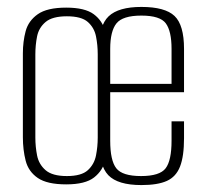

<svg xmlns="http://www.w3.org/2000/svg" viewBox="-20 -525 593 554"><path d="M171 7Q116 7 89 -11.5Q62 -30 54 -61.5Q46 -93 46 -129V-371Q46 -405 54 -435Q62 -465 89 -484Q116 -503 171 -503Q225 -503 250.5 -484Q276 -465 283.5 -434.5Q291 -404 291 -371V-129Q291 -95 284 -64Q277 -33 251.5 -13Q226 7 171 7ZM173 -17Q215 -17 233.5 -34Q252 -51 257 -76.5Q262 -102 262 -128V-368Q262 -395 257 -420Q252 -445 233.5 -461.5Q215 -478 173 -478Q131 -478 111.5 -461.5Q92 -445 87 -420Q82 -395 82 -368V-128Q82 -102 87 -76.5Q92 -51 111.5 -34Q131 -17 173 -17ZM388 9Q320 9 292.5 -19.5Q265 -48 265 -125V-381Q265 -451 293.5 -478Q322 -505 388 -505Q456 -505 483.5 -479Q511 -453 511 -384V-259H298V-119Q298 -62 315.5 -39.5Q333 -17 387 -17Q441 -17 458 -39.5Q475 -62 475 -119V-175H511V-126Q511 -74 499.5 -44.5Q488 -15 461.5 -3Q435 9 388 9ZM298 -283H475V-384Q475 -435 458.5 -457.5Q442 -480 388 -480Q334 -480 316 -457.5Q298 -435 298 -384Z"/></svg>

Font: Alumni Sans Thin ExtraLight
Style: Regular
Weight: 250
Version: Version 1.018